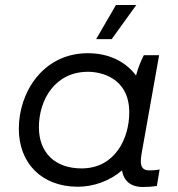

<svg xmlns="http://www.w3.org/2000/svg" viewBox="-20 -740 711 765"><path d="M549 5C569 5 585 4 605 1L616 -65C603 -62 590 -61 576 -61C544 -61 536 -80 544 -127L614 -520H553C540 -495 529 -466 522 -439C481 -494 415 -528 330 -528C153 -528 55 -374 55 -227C55 -90 146 4 290 4C352 4 416 -18 466 -61C473 -19 501 5 549 5ZM331 -454C381 -454 495 -431 495 -292C495 -188 438 -69 305 -69C200 -69 135 -131 135 -233C135 -341 198 -454 331 -454ZM425 -584 523 -720H442L363 -584Z"/></svg>

Font: Fixel Display
Style: Italic
Weight: 400
Italic angle: -10°
Designer: AlfaBravo + MacPaw
Foundry: Kyrylo Tkachov, Marchela Mozhyna, Serhii Makarenko, Maria Weinstein, Zakhar Kryvoshyya
Version: Version 1.210;Glyphs 3.2 (3217)